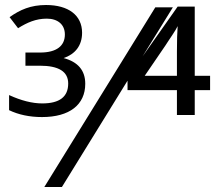

<svg xmlns="http://www.w3.org/2000/svg" viewBox="-20 -743 864 763"><path d="M318.8 -410.2C318.8 -462.9 290 -497.1 232.9 -512.2C277.3 -527.3 306.2 -560.5 306.2 -612.8C306.2 -682.6 251.5 -723.1 163.1 -723.1C102.1 -723.1 59.1 -704.1 18.1 -674.8L51.8 -630.9C88.4 -653.8 123 -668.9 166 -668.9C209.5 -668.9 237.8 -645.5 237.8 -606C237.8 -561.5 206.1 -534.2 139.2 -534.2H81.1V-481.9H138.2C213.4 -481.9 251 -458.5 251 -411.1C251 -358.4 216.8 -332 147.9 -332C107.9 -332 64 -343.3 16.1 -365.2V-305.2C53.7 -287.1 97.7 -277.8 147 -277.8C256.3 -277.8 318.8 -326.7 318.8 -410.2ZM753.9 -441.9V-716.8H686L546.4 -518.6L667 -713.9H597.2L156.2 0H226.1L486.8 -422.4V-384.8H683.1V-286.1H753.9V-384.8H814.9V-441.9ZM683.1 -537.1V-441.9H555.2L637.2 -562C640.6 -567.4 645 -574.2 649.9 -581.5L664.6 -603.5C674.3 -618.2 682.6 -631.3 686 -639.2C684.1 -614.7 683.1 -580.6 683.1 -537.1Z"/></svg>

Font: Open Sans
Style: Regular
Weight: 400
Foundry: Ascender Corporation
Version: Version 1.100;PS 001.100;hotconv 1.0.88;makeotf.lib2.5.64775